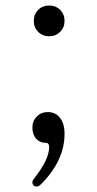

<svg xmlns="http://www.w3.org/2000/svg" viewBox="-20 -510 353 699"><path d="M199 -394Q215 -410 215 -434Q215 -458 199 -474Q183 -490 159 -490Q135 -490 119 -474Q103 -458 103 -434Q103 -410 119 -394Q135 -378 159 -378Q183 -378 199 -394ZM114 169Q98 169 98 153Q98 148 104 140Q159 71 159 25Q159 10 147 10Q125 10 111.5 -5Q98 -20 98 -46Q98 -70 114 -86Q130 -102 154 -102Q182 -102 198.5 -81Q215 -60 215 -23Q215 75 129 161Q121 169 114 169Z"/></svg>

Font: Solway Light
Style: Regular
Weight: 300
Designer: Mariya V. Pigoulevskaya
Foundry: The Northern Block Ltd.
Version: Version 1.000;hotconv 1.0.109;makeotfexe 2.5.65596